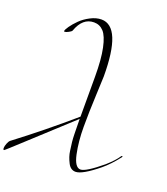

<svg xmlns="http://www.w3.org/2000/svg" viewBox="-222 -1418 1398 1606"><g transform="rotate(20 477.0 -615.0)"><path d="M630 4Q586 4 562 -42Q534 -96 528 -144.5Q522 -193 518 -221Q515 -250 514 -294Q512 -383 512 -424Q291 -222 150.5 -92Q10 38 6 38Q-2 38 -2 21.5Q-2 5 7.5 -19Q17 -43 28 -52Q271 -236 512 -444V-798Q512 -954 491.5 -1051Q471 -1148 436 -1186Q401 -1224 350 -1224Q249 -1224 204 -1098Q200 -1089 178 -1077.5Q156 -1066 147 -1066Q138 -1066 138 -1068Q138 -1082 160.5 -1114Q183 -1146 217.5 -1180.5Q252 -1215 302.5 -1241.5Q353 -1268 400 -1268Q580 -1268 580 -826Q580 -804 573 -654Q566 -504 566 -373.5Q566 -243 589 -135.5Q612 -28 662 -28Q709 -28 846 -142Q913 -201 944 -248Q948 -254 952 -254Q956 -254 956 -251Q956 -248 954 -244Q891 -162 826 -108Q689 4 630 4Z"/></g></svg>

Font: Miama
Style: Regular
Weight: 400
Italic angle: 16.5°
Designer: Linus Romer
Foundry: Linus Romer
Version: 0.32